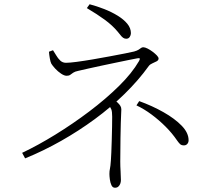

<svg xmlns="http://www.w3.org/2000/svg" viewBox="-20 -832 1040 902"><path d="M401 -812Q435 -803 469.5 -789.5Q504 -776 532.5 -758.5Q561 -741 578 -720.5Q595 -700 595 -676Q595 -667 589.5 -658.5Q584 -650 573 -650Q565 -650 558.5 -654.5Q552 -659 546 -667Q540 -675 533 -683Q508 -713 472.5 -739Q437 -765 388 -794ZM98 -88 84 -114Q158 -149 240 -199.5Q322 -250 399.5 -308.5Q477 -367 538.5 -427.5Q600 -488 633 -545Q638 -554 636.5 -557Q635 -560 625 -558Q613 -556 586.5 -550.5Q560 -545 526 -538Q492 -531 457 -523.5Q422 -516 393 -509.5Q364 -503 347 -499Q332 -496 324 -490.5Q316 -485 310 -480.5Q304 -476 293 -476Q282 -476 267 -486Q252 -496 239.5 -509.5Q227 -523 221 -533Q217 -541 214 -558Q211 -575 210 -589L229 -596Q236 -586 244 -572Q252 -558 263 -547.5Q274 -537 290 -537Q307 -537 341 -541.5Q375 -546 416 -553Q457 -560 497 -567.5Q537 -575 567.5 -581Q598 -587 610 -590Q624 -594 631 -598.5Q638 -603 642.5 -606.5Q647 -610 653 -610Q661 -610 673 -604Q685 -598 697 -589Q709 -580 717 -571.5Q725 -563 725 -557Q725 -549 716 -544Q707 -539 696 -534.5Q685 -530 679 -522Q630 -454 565.5 -391Q501 -328 425.5 -272.5Q350 -217 267 -170Q184 -123 98 -88ZM507 -284Q507 -308 503 -318Q499 -328 489 -341L513 -366Q525 -357 533 -349.5Q541 -342 545.5 -334.5Q550 -327 550 -318Q550 -308 549 -293.5Q548 -279 547.5 -253Q547 -227 546 -184Q545 -141 545 -73Q545 -51 546.5 -27Q548 -3 548 14Q548 23 545 31Q542 39 536 44.5Q530 50 520 50Q509 50 503.5 38Q498 26 496 10.5Q494 -5 494 -15Q494 -29 496.5 -39.5Q499 -50 501 -79Q502 -90 503 -116Q504 -142 505 -174Q506 -206 506.5 -236Q507 -266 507 -284ZM634 -357Q695 -335 748 -305Q801 -275 833.5 -241.5Q866 -208 866 -173Q866 -163 860 -156Q854 -149 844 -149Q832 -149 825.5 -155.5Q819 -162 812 -172Q789 -206 758 -237Q727 -268 692 -294Q657 -320 621 -337Z"/></svg>

Font: Noto Serif TC
Style: Regular
Weight: 200
Designer: Ryoko NISHIZUKA 西塚涼子 (kana & ideographs); Frank Grießhammer (Latin, Greek & Cyrillic); Wenlong ZHANG 张文龙 (bopomofo); San
Foundry: Adobe
Version: Version 2.001;hotconv 1.1.0;makeotfexe 2.6.0